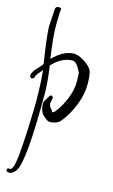

<svg xmlns="http://www.w3.org/2000/svg" viewBox="-136 -617 593 1007"><g transform="rotate(15 160.0 -114.0)"><path d="M63 -520 62 -471Q62 -408 79 -293Q135 -351 193 -352Q217 -352 251 -330Q285 -308 293.5 -287.5Q302 -267 302 -213Q302 -159 278.5 -100Q255 -41 221 1Q201 27 158 27Q150 27 133 12.5Q116 -2 115 -6Q102 -25 102 -59Q102 -67 112.5 -83.5Q123 -100 124 -102Q128 -111 136.5 -108Q145 -105 143.5 -99Q142 -93 141.5 -85.5Q141 -78 139.5 -74Q138 -70 138 -68L140 -60Q140 -53 149 -43Q158 -33 158.5 -32Q159 -31 158 -25Q167 -25 177 -37Q205 -72 224.5 -120.5Q244 -169 244 -212Q244 -255 241 -264Q217 -315 195 -315Q136 -315 85 -259Q97 -179 98 -113Q98 259 61 314Q44 339 25 339Q8 339 8 330Q7 324 10.5 320.5Q14 317 21.5 319Q29 321 36 308Q43 295 46 274Q53 235 53 213Q55 192 56 174.5Q57 157 58.5 133.5Q60 110 61 82Q65 -25 65 -58Q65 -91 64 -114Q63 -172 57 -228Q55 -223 40 -206.5Q25 -190 25 -182.5Q25 -175 18.5 -171.5Q12 -168 6 -171Q0 -174 0 -182V-183Q0 -203 32 -234Q46 -249 52 -258Q31 -387 28 -455L34 -553Q37 -567 52 -567Q67 -567 66 -560Q63 -548 63 -520Z"/></g></svg>

Font: Ruge Boogie
Style: Regular
Weight: 400
Version: Version 1.003